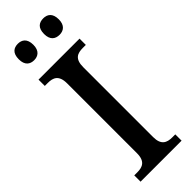

<svg xmlns="http://www.w3.org/2000/svg" viewBox="-299 -931 950 950"><g transform="rotate(-45 175.5 -456.0)"><path d="M263 -797C290 -797 314 -812 314 -854C314 -898 290 -912 263 -912C234 -912 211 -898 211 -854C211 -812 234 -797 263 -797ZM85 -797C112 -797 136 -812 136 -854C136 -898 112 -912 85 -912C57 -912 34 -898 34 -854C34 -812 57 -797 85 -797ZM32 0H319V-44H298C261 -44 232 -56 232 -112V-601C232 -659 260 -670 298 -670H319V-714H32V-670H53C89 -670 119 -659 119 -601V-112C119 -55 89 -44 53 -44H32Z"/></g></svg>

Font: Noto Serif SemiCondensed Medium
Style: Regular
Weight: 500
Width: 4
Designer: Monotype Design Team
Foundry: Monotype Imaging Inc.
Version: Version 2.014